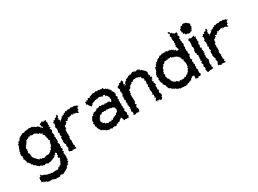

<svg xmlns="http://www.w3.org/2000/svg" viewBox="-40 -1366 3074 2290"><g transform="rotate(-30 1497.0 -220.5)"><path d="M121 -240C121 -250 126 -250 130 -250C117 -264 130 -251 117 -256C131 -262 120 -274 133 -274C125 -276 125 -280 124 -283C118 -276 125 -290 125 -298C123 -286 134 -291 122 -292C125 -295 127 -312 132 -310C140 -320 143 -319 135 -328C138 -317 148 -323 135 -327C154 -327 157 -334 146 -335C161 -343 161 -352 157 -337C160 -347 166 -356 161 -350C155 -353 174 -367 172 -363C161 -363 183 -360 168 -377C186 -377 188 -366 181 -365C176 -375 188 -368 188 -384C192 -390 190 -382 193 -381C212 -390 214 -377 200 -386C204 -383 215 -395 222 -400C225 -393 232 -400 236 -387C227 -393 239 -398 238 -393C231 -402 242 -404 244 -401C259 -404 246 -393 264 -393C266 -404 276 -388 273 -390C273 -390 287 -405 281 -390C282 -404 290 -397 285 -391C290 -402 292 -396 309 -391C301 -390 301 -381 303 -391C318 -388 319 -389 326 -377C333 -385 325 -380 332 -372C337 -370 333 -387 332 -374C334 -365 343 -367 350 -372C361 -378 349 -358 356 -361C367 -367 356 -369 364 -353C361 -356 372 -349 377 -355C373 -352 381 -350 382 -354C385 -336 386 -350 375 -344C378 -342 381 -330 377 -332C387 -332 393 -315 398 -312C388 -324 388 -311 390 -319C401 -315 393 -300 393 -300C401 -291 409 -288 408 -294C402 -293 405 -287 397 -279C404 -277 410 -267 411 -274C403 -270 401 -271 410 -253C406 -260 415 -251 402 -250C402 -253 400 -253 404 -246C415 -244 409 -238 417 -238C416 -219 413 -218 410 -225C410 -217 410 -210 401 -203C415 -204 413 -212 394 -196C397 -204 409 -197 402 -192C408 -193 406 -195 391 -173C395 -182 405 -178 392 -166C392 -166 390 -168 380 -157C389 -170 385 -164 380 -161C379 -151 378 -155 386 -153C370 -141 384 -132 368 -148C377 -128 376 -142 374 -132C357 -120 354 -133 353 -133C357 -122 357 -114 355 -115C353 -116 349 -109 336 -111C338 -107 341 -119 335 -103C334 -106 325 -96 316 -96C315 -110 311 -99 307 -91C314 -105 304 -90 300 -96C308 -103 296 -99 287 -97C285 -82 279 -87 289 -96C287 -97 283 -91 267 -95C264 -88 259 -96 260 -83C251 -81 246 -91 246 -82C241 -98 243 -97 228 -96C238 -96 231 -96 220 -88C229 -91 211 -103 208 -102C211 -105 198 -88 212 -108C194 -107 203 -93 192 -99C187 -107 186 -115 183 -107C182 -102 184 -114 178 -115C175 -118 166 -123 170 -112C176 -131 166 -124 154 -132C161 -125 161 -137 163 -137C163 -140 159 -143 154 -134C151 -137 152 -147 152 -147C141 -150 134 -166 141 -156C131 -164 143 -160 133 -166C133 -166 138 -180 128 -174C133 -181 138 -191 130 -195C124 -198 134 -194 122 -201H133C129 -219 121 -214 130 -212C124 -230 114 -219 119 -236C123 -235 127 -235 111 -235ZM415 -63 407 -44C408 -38 409 -33 410 -28L399 -22V-4L413 1C418 7 405 9 417 26C399 16 405 30 400 36C402 38 406 39 401 36C398 32 408 51 396 48C402 46 410 44 391 52C400 63 393 60 405 55C396 57 385 69 387 61C388 73 391 82 380 76C389 69 380 77 381 74C378 82 381 94 362 80C364 97 361 87 373 89C365 88 355 99 365 90C351 98 354 103 342 94C341 97 333 100 344 108C336 100 330 113 322 118C314 114 317 120 318 110C310 115 300 119 301 111C297 107 292 114 297 122C296 104 279 115 276 114C281 107 278 108 271 118C267 108 255 106 263 121C262 124 250 108 247 120C246 111 247 105 246 116C245 116 229 105 227 104C229 110 232 103 223 119C211 111 213 109 214 105C217 106 203 100 199 113C203 113 204 102 186 103C186 103 188 111 177 107C179 106 185 109 184 101C181 106 162 91 164 102C172 91 154 85 158 89C161 87 149 88 142 87C146 82 136 79 132 83C125 85 126 84 122 70C115 82 119 71 117 61L110 70L100 72L106 86L87 88L84 103L79 119L86 125L82 140L76 152C89 141 93 147 85 154C99 147 100 159 109 151C108 164 100 158 102 172C105 160 122 166 120 158C120 172 121 170 138 166C126 173 147 167 140 173C136 185 155 182 153 175C149 171 153 183 159 185C160 181 169 183 165 192C179 179 179 180 183 187C176 191 188 182 188 194C188 185 188 199 189 184C196 189 212 183 215 184C212 188 209 185 209 185C216 191 230 192 233 195C220 194 236 200 241 186C234 198 234 199 244 198C251 190 240 199 254 206C257 190 260 188 257 204C266 188 265 199 274 198C284 205 283 189 279 201C290 200 293 195 288 203C306 195 296 204 307 202C313 197 308 191 317 191C320 188 326 188 330 183C343 200 335 196 352 182C357 187 348 179 347 194C355 195 369 185 372 186C373 191 376 178 370 184C389 182 390 169 390 170C389 175 391 183 391 170C419 178 407 164 407 164C401 171 414 155 416 162C426 151 421 164 414 157C417 164 424 161 433 143C422 144 428 145 432 146C444 140 432 137 439 129C447 129 458 126 443 121C449 133 448 121 464 126C465 120 451 118 464 115C454 115 464 118 459 118C465 98 478 101 475 94C471 103 472 97 484 101C470 91 487 78 486 88C475 82 475 71 474 69C492 79 482 67 490 58C486 70 491 51 481 50C482 45 481 49 483 54C491 42 493 38 482 50C492 29 497 40 485 29C499 27 491 15 492 25C482 25 491 9 489 7L488 -1L485 -2L483 -14L485 -30L498 -39L483 -50L487 -57L499 -67L498 -72L485 -96L500 -99L488 -111L489 -113L500 -138L497 -130L488 -157L483 -169L498 -177C495 -181 492 -186 489 -190L498 -196L487 -212L494 -221L485 -229L500 -230L483 -244L492 -251L495 -269L487 -289L497 -294L483 -299L495 -316L499 -328V-331C494 -339 489 -348 484 -356L501 -363L498 -378L485 -373L486 -385L501 -393L492 -406L497 -430L498 -432L497 -434L487 -458L497 -469L491 -472L473 -467L471 -477L462 -463L449 -473L445 -480L429 -468L417 -467L415 -462L405 -458L412 -442L414 -425L422 -419L419 -402C415 -403 400 -419 417 -422C410 -426 410 -418 394 -412C393 -413 406 -430 397 -423C399 -431 399 -423 395 -435C386 -431 383 -440 379 -444C378 -441 384 -439 379 -454C367 -437 373 -451 374 -451C364 -450 351 -457 350 -451C354 -448 359 -449 338 -467C338 -467 348 -457 329 -471C336 -457 328 -463 327 -464C334 -469 327 -462 322 -480C321 -465 312 -479 313 -481C298 -483 295 -471 290 -486C295 -484 289 -475 297 -483C281 -477 284 -475 283 -487C280 -476 275 -490 263 -486C269 -480 261 -482 257 -477C247 -482 250 -482 242 -482C232 -474 226 -479 229 -478C218 -472 222 -487 212 -480C209 -471 218 -477 214 -474C207 -472 203 -476 201 -468C190 -470 191 -469 179 -470C184 -476 172 -475 182 -475C179 -468 180 -473 160 -467C165 -471 163 -456 153 -458C147 -451 157 -462 157 -457C139 -458 151 -459 143 -451C140 -447 128 -456 124 -445C121 -451 119 -441 129 -444C130 -430 111 -443 119 -443C115 -433 109 -438 119 -431C102 -431 96 -428 109 -430C110 -428 108 -412 92 -408C94 -405 82 -419 92 -416C81 -402 77 -397 82 -402H75C82 -387 75 -383 63 -379C70 -380 65 -375 62 -384C59 -380 63 -366 63 -362C68 -365 62 -371 65 -359C67 -351 47 -354 54 -355C54 -338 54 -351 55 -337C41 -336 52 -332 57 -338C48 -337 49 -325 47 -326C41 -320 39 -323 49 -316C50 -314 38 -303 30 -308C43 -306 31 -288 42 -299C32 -295 43 -284 34 -279C38 -278 36 -285 26 -278C39 -272 36 -263 27 -259C28 -264 28 -267 26 -263C36 -248 27 -258 25 -242L33 -245C37 -240 30 -237 40 -231C25 -239 42 -230 41 -227C32 -210 35 -217 39 -206C35 -198 34 -200 29 -198C28 -201 33 -183 37 -191C42 -174 43 -183 38 -176C53 -181 50 -176 39 -175C53 -172 42 -151 57 -154C44 -154 43 -146 48 -147C50 -152 53 -140 51 -141C49 -130 67 -128 63 -135C69 -132 57 -111 76 -123C70 -120 77 -117 80 -105C68 -99 74 -96 80 -109C79 -107 86 -91 80 -92C94 -90 96 -95 97 -79C103 -85 101 -87 101 -69C107 -80 99 -73 109 -73C103 -62 103 -61 114 -66C108 -70 118 -59 127 -62C121 -60 130 -49 130 -56C124 -51 129 -50 139 -42C141 -44 143 -36 149 -34C152 -48 157 -34 153 -39C152 -30 151 -28 169 -24C161 -35 170 -22 174 -35C173 -27 177 -16 188 -26C190 -17 184 -29 180 -27C186 -18 192 -8 201 -18C204 -19 193 -7 202 -22C202 -6 211 -13 224 -8C224 -8 218 -6 221 -14C227 -17 229 -7 228 -19C228 -18 233 -11 243 -17C243 -12 259 -16 247 -11C259 -7 265 -13 259 -5C279 -2 280 -7 274 -15C281 -14 282 -3 283 -9C291 -14 301 -3 306 -14C295 -18 310 -20 306 -13C310 -7 312 -19 316 -16C322 -29 334 -21 322 -19C331 -18 347 -35 332 -18C348 -38 338 -37 348 -25C356 -40 353 -31 355 -27C358 -41 373 -35 371 -49C363 -48 373 -47 370 -53C380 -45 382 -57 382 -57C380 -63 391 -59 397 -50C385 -67 388 -72 390 -70C400 -77 407 -73 408 -81C396 -83 404 -81 403 -70C406 -66 408 -63 415 -63Z M904 -425C905 -436 901 -426 899 -429C899 -429 900 -437 898 -441C888 -436 879 -432 881 -445C878 -446 871 -441 865 -440C874 -434 864 -443 863 -451C855 -445 865 -434 861 -445C859 -444 848 -448 852 -444C841 -439 830 -446 845 -441C825 -455 820 -456 824 -451C819 -441 816 -448 802 -441C798 -446 806 -440 798 -444C781 -443 782 -453 778 -439C784 -448 776 -437 777 -445C768 -442 765 -439 753 -433C760 -450 759 -441 758 -443C741 -446 737 -432 737 -432C735 -426 738 -430 719 -429C722 -423 716 -435 728 -431C710 -424 722 -417 709 -415C698 -427 696 -414 711 -426C700 -411 688 -408 701 -408C691 -418 683 -414 691 -399C681 -414 672 -412 675 -406C667 -402 681 -404 679 -399C669 -395 674 -391 660 -384C657 -394 654 -382 656 -376C653 -372 646 -383 656 -376C647 -378 638 -370 646 -367C639 -375 644 -366 628 -363L643 -378L636 -389L639 -391L628 -397L637 -412L632 -432L642 -425L645 -437L640 -459L621 -447L628 -446L612 -428L613 -438L592 -427L593 -412L571 -420L572 -412L567 -401L551 -396L550 -395L564 -381L560 -356V-352L553 -345H546L556 -321L559 -311L558 -303L551 -289L563 -292L547 -267L561 -254L559 -253L556 -238L552 -232L553 -224L559 -211L563 -204L549 -197V-187L547 -178L549 -157L555 -153L545 -149L547 -129L552 -114L549 -115L561 -96L563 -95L558 -88L552 -76L559 -69L558 -60L564 -46L553 -31L549 -13L551 -2L549 0L561 -3L578 6L595 8L588 -5L600 2H617L634 5L647 3L643 -13L630 -14L647 -32L640 -41L633 -56L635 -55L638 -72L634 -88L643 -97L639 -102L638 -113L629 -129L643 -138L633 -140L634 -146L645 -159L640 -167L641 -180L646 -193C647 -190 635 -198 638 -202C643 -214 641 -218 636 -206C643 -212 643 -221 643 -222C638 -226 641 -228 641 -228C637 -234 647 -244 641 -254C656 -252 649 -259 658 -250C648 -257 661 -256 655 -262C645 -262 662 -265 655 -271C658 -289 652 -288 654 -281C660 -287 656 -286 660 -301C671 -296 675 -296 669 -302C683 -300 679 -303 679 -310C675 -312 684 -311 690 -314C696 -308 693 -326 694 -316C693 -316 693 -323 691 -337C695 -338 703 -334 714 -328C712 -338 718 -333 719 -333C725 -349 725 -348 718 -340C719 -346 732 -342 741 -358C734 -343 737 -362 733 -364C744 -364 748 -359 751 -354C754 -357 753 -357 771 -368C761 -357 771 -370 782 -358C770 -369 782 -362 776 -357C781 -375 794 -372 807 -373C795 -372 808 -364 810 -356C811 -373 822 -371 822 -371C824 -353 835 -359 835 -368C849 -355 851 -367 845 -359C852 -367 852 -357 856 -360C865 -349 853 -360 869 -350C866 -342 869 -353 859 -346L867 -349L885 -350L887 -355L877 -365L883 -376L899 -385L891 -393L901 -415L918 -416L913 -428Z M1360 -229 1376 -249 1360 -256 1379 -275 1365 -269 1377 -281 1364 -300C1364 -300 1366 -313 1360 -303C1373 -317 1374 -322 1374 -311C1374 -332 1376 -337 1362 -325C1372 -328 1363 -343 1373 -345C1362 -352 1372 -346 1364 -353C1370 -361 1357 -362 1362 -354C1357 -356 1357 -370 1362 -365C1354 -369 1348 -368 1344 -378C1362 -385 1361 -376 1355 -383C1351 -388 1355 -393 1339 -390C1348 -406 1342 -405 1332 -394C1336 -406 1336 -409 1344 -409C1324 -402 1340 -406 1325 -411C1326 -413 1327 -416 1326 -429C1320 -422 1319 -417 1316 -417C1317 -426 1305 -424 1308 -430C1299 -428 1312 -438 1304 -441C1307 -433 1306 -441 1291 -432C1295 -446 1284 -443 1293 -436C1272 -443 1270 -456 1277 -440C1279 -457 1276 -460 1275 -461C1265 -459 1251 -457 1253 -450C1258 -449 1251 -462 1250 -455C1249 -467 1231 -457 1232 -451C1233 -468 1221 -466 1222 -461C1214 -470 1212 -451 1207 -470C1206 -471 1204 -458 1201 -459C1201 -457 1199 -469 1189 -460C1192 -469 1174 -468 1173 -468C1175 -466 1156 -464 1158 -457C1162 -452 1151 -462 1143 -466C1143 -466 1133 -465 1129 -455C1138 -460 1128 -465 1120 -453C1117 -455 1117 -453 1122 -462C1121 -457 1105 -458 1105 -447C1107 -452 1097 -442 1097 -456C1092 -459 1100 -458 1095 -454C1090 -445 1086 -436 1077 -438C1071 -435 1066 -438 1067 -449C1067 -433 1056 -446 1055 -442C1064 -427 1056 -439 1046 -443C1057 -434 1056 -433 1048 -421C1035 -426 1046 -421 1038 -432C1031 -428 1026 -426 1037 -422C1022 -424 1029 -414 1030 -411C1017 -416 1025 -420 1008 -418C1005 -403 1017 -403 1004 -402L1014 -406L1007 -401L1006 -384L1022 -380L1020 -376L1023 -370L1032 -355L1045 -340L1054 -333L1059 -340C1056 -342 1056 -342 1056 -338C1058 -343 1073 -345 1078 -361C1070 -361 1079 -364 1071 -354C1079 -367 1086 -370 1089 -361C1082 -359 1090 -373 1086 -358C1099 -372 1091 -377 1108 -364C1104 -377 1106 -379 1117 -370C1121 -375 1113 -384 1122 -377C1119 -381 1125 -381 1125 -381C1141 -377 1140 -370 1141 -388C1143 -383 1147 -383 1161 -381C1146 -371 1152 -382 1154 -383C1163 -384 1171 -372 1166 -386C1174 -387 1176 -382 1187 -389C1192 -380 1205 -382 1198 -381C1197 -385 1217 -374 1218 -378C1227 -380 1218 -381 1219 -373C1237 -369 1237 -367 1228 -383C1244 -381 1234 -381 1249 -380C1257 -379 1254 -364 1263 -360C1247 -377 1250 -368 1254 -356C1267 -363 1258 -368 1261 -364C1263 -365 1275 -351 1274 -351C1271 -349 1266 -346 1277 -351C1274 -346 1280 -343 1288 -334C1280 -344 1275 -339 1293 -323C1275 -320 1292 -317 1295 -318C1276 -315 1292 -305 1284 -302C1290 -305 1284 -299 1287 -308L1296 -296L1286 -280L1290 -270C1276 -268 1286 -272 1272 -263C1285 -262 1286 -274 1279 -269C1266 -263 1269 -278 1260 -280C1268 -264 1257 -284 1270 -277C1257 -279 1262 -283 1242 -286C1245 -287 1248 -274 1247 -289C1236 -281 1242 -283 1219 -282C1227 -290 1223 -289 1222 -280C1208 -289 1207 -279 1206 -289C1200 -279 1189 -291 1200 -282C1181 -278 1178 -282 1177 -294C1177 -285 1173 -289 1170 -285C1159 -287 1153 -289 1158 -296C1157 -283 1137 -283 1146 -281C1140 -293 1140 -295 1128 -294C1129 -290 1119 -287 1117 -285C1114 -282 1109 -285 1116 -282C1105 -289 1106 -275 1091 -283C1102 -275 1102 -278 1080 -286C1081 -281 1092 -267 1089 -276C1079 -275 1067 -275 1076 -266C1060 -264 1063 -268 1055 -259C1058 -258 1052 -263 1053 -266C1054 -263 1052 -256 1034 -262C1043 -253 1031 -261 1029 -259C1025 -250 1032 -246 1031 -255C1034 -244 1032 -247 1021 -248C1008 -243 1021 -234 1005 -238C1008 -245 1015 -233 1014 -226C1003 -234 993 -221 999 -236C1004 -230 1000 -228 995 -225C993 -218 1001 -207 989 -221C982 -205 982 -208 991 -200C991 -206 978 -204 972 -189C977 -190 972 -193 971 -180C970 -191 976 -184 976 -185C970 -180 972 -168 968 -177C977 -161 976 -152 969 -158C961 -150 967 -144 963 -147C961 -141 977 -130 973 -126C976 -124 966 -128 971 -121C964 -119 977 -128 964 -105C976 -121 975 -107 968 -95C964 -96 967 -99 981 -99C979 -91 978 -84 977 -83C988 -74 979 -76 972 -79C978 -78 986 -69 989 -71C984 -75 987 -58 988 -55C997 -58 1000 -49 991 -51C989 -51 996 -51 998 -46C999 -38 1007 -38 1005 -34C1009 -36 1008 -36 1013 -26C1011 -27 1026 -25 1025 -29C1031 -32 1033 -21 1027 -24C1037 -14 1032 -24 1036 -12C1034 -18 1051 -14 1048 -13C1053 -2 1058 -1 1060 -14C1061 1 1062 3 1063 6C1063 6 1066 -4 1084 9C1077 2 1087 8 1087 8C1097 8 1099 16 1105 10C1100 1 1116 9 1120 10C1113 15 1121 1 1120 9C1128 9 1133 11 1129 17C1132 18 1140 17 1153 6C1156 13 1153 6 1168 17C1162 18 1164 2 1166 0C1176 7 1175 16 1192 16C1193 10 1196 -4 1198 8C1201 -5 1211 -1 1204 -9C1215 -1 1210 -12 1225 4C1226 -9 1216 -9 1218 -1C1236 -20 1236 -13 1247 -6C1251 -15 1236 -22 1245 -10C1249 -15 1245 -25 1259 -15C1249 -27 1270 -28 1262 -39C1267 -30 1259 -36 1266 -30C1276 -42 1279 -33 1277 -32C1281 -43 1273 -37 1286 -44C1286 -44 1296 -53 1284 -46C1285 -47 1285 -53 1288 -57L1285 -41L1295 -42L1297 -27L1302 -13V2L1296 -3L1314 2L1325 -5L1344 4L1345 0L1356 -2L1361 7L1378 -20L1376 -22L1370 -39L1371 -44L1375 -52L1378 -64L1373 -73L1365 -91L1362 -96L1373 -112L1378 -114L1364 -132L1373 -130L1363 -142L1372 -145L1364 -173L1374 -184V-189L1362 -197L1364 -199L1370 -223C1366 -225 1363 -227 1360 -229ZM1057 -136C1048 -147 1057 -150 1059 -149C1049 -159 1064 -152 1068 -152C1063 -166 1055 -171 1055 -169C1071 -163 1074 -163 1069 -178C1063 -170 1066 -174 1072 -173C1074 -174 1075 -179 1071 -177C1079 -181 1076 -194 1089 -194C1095 -187 1091 -187 1093 -202C1094 -200 1106 -187 1106 -197C1106 -203 1107 -195 1106 -197C1107 -202 1112 -197 1120 -212C1121 -203 1123 -196 1121 -214C1138 -209 1140 -210 1144 -207C1153 -214 1147 -214 1159 -217C1150 -213 1159 -210 1167 -204C1176 -213 1184 -218 1186 -205C1179 -210 1182 -200 1184 -216C1204 -210 1201 -203 1204 -213C1216 -210 1210 -199 1225 -205C1217 -207 1215 -205 1223 -213C1234 -202 1236 -202 1243 -208C1236 -204 1248 -194 1250 -200C1258 -204 1254 -201 1264 -198C1262 -205 1266 -187 1268 -198C1265 -204 1264 -192 1267 -196C1282 -184 1288 -193 1284 -194C1288 -193 1292 -181 1277 -191L1284 -177L1287 -163L1290 -162L1289 -143C1277 -149 1284 -141 1283 -135C1290 -142 1286 -135 1286 -135C1275 -126 1275 -137 1284 -130C1273 -129 1281 -139 1280 -127C1274 -130 1278 -126 1265 -119C1258 -126 1257 -110 1255 -109C1255 -109 1254 -112 1253 -102C1243 -105 1242 -100 1248 -100C1242 -109 1241 -100 1224 -97C1231 -92 1229 -88 1217 -98C1214 -80 1216 -82 1216 -90C1209 -86 1205 -90 1197 -86C1207 -68 1193 -83 1189 -67C1185 -72 1182 -81 1177 -80C1169 -71 1173 -59 1154 -68C1149 -59 1152 -73 1159 -69C1141 -77 1136 -61 1135 -74C1134 -68 1133 -62 1123 -63C1117 -70 1108 -69 1107 -80C1109 -77 1110 -71 1103 -76C1096 -71 1089 -70 1097 -75C1086 -70 1094 -83 1087 -89C1089 -87 1090 -81 1087 -94C1077 -84 1071 -98 1067 -98C1065 -98 1074 -98 1056 -94C1074 -103 1059 -103 1072 -117C1063 -119 1057 -108 1054 -113C1053 -123 1053 -123 1054 -118C1052 -132 1050 -131 1053 -134Z M1516 -436 1499 -418 1500 -421 1492 -411 1469 -412 1471 -403 1463 -395 1461 -394 1439 -385 1431 -370 1433 -365 1438 -356 1444 -341 1443 -339 1435 -319 1443 -309 1440 -297 1435 -292 1445 -287 1441 -273 1428 -256 1434 -245 1443 -248 1429 -236 1433 -227 1431 -216 1427 -202 1443 -200 1433 -188 1434 -170 1429 -154 1442 -162 1434 -147 1431 -134 1440 -115H1433L1444 -95L1431 -89L1445 -72L1441 -75L1435 -67L1430 -45L1440 -38V-28L1443 -18L1437 -6L1429 -1L1455 10V5L1459 6L1485 -3V-4L1493 7L1506 -1L1512 4L1520 -18L1523 -12L1519 -40L1528 -39L1511 -51V-73L1525 -84L1526 -94L1515 -98L1516 -120L1525 -116L1530 -142L1523 -139L1528 -165L1525 -168L1524 -184L1529 -187C1520 -201 1523 -191 1524 -195C1522 -193 1527 -209 1525 -212C1524 -214 1521 -211 1524 -216C1517 -235 1522 -222 1532 -235C1528 -228 1537 -246 1529 -253C1526 -243 1541 -260 1530 -250C1541 -265 1543 -260 1545 -258C1530 -270 1534 -274 1537 -278C1542 -278 1538 -274 1537 -280C1540 -286 1557 -295 1561 -283C1554 -291 1555 -297 1563 -301C1569 -296 1563 -296 1563 -296C1567 -306 1570 -308 1564 -318C1564 -318 1564 -317 1572 -322C1576 -319 1589 -323 1585 -324C1588 -327 1581 -322 1583 -331C1598 -326 1597 -336 1599 -330C1602 -329 1597 -339 1599 -350C1614 -335 1603 -348 1610 -349C1619 -343 1621 -349 1626 -353C1635 -347 1623 -348 1634 -363C1629 -352 1635 -362 1654 -367C1638 -361 1651 -366 1651 -366C1652 -365 1666 -364 1661 -356C1667 -370 1669 -363 1685 -368C1678 -357 1691 -370 1699 -354C1685 -356 1701 -354 1696 -355C1696 -367 1698 -359 1708 -359C1716 -355 1712 -345 1718 -352C1724 -349 1728 -354 1719 -354C1735 -344 1742 -351 1732 -342C1729 -344 1734 -336 1738 -333C1740 -332 1742 -326 1736 -332C1739 -314 1757 -321 1755 -320C1745 -310 1761 -317 1757 -311C1749 -309 1747 -294 1760 -305C1752 -290 1746 -280 1748 -289C1758 -280 1751 -284 1763 -280L1756 -255L1763 -253L1753 -243L1751 -237L1764 -224L1751 -210V-205C1754 -198 1757 -190 1760 -183C1757 -179 1753 -175 1750 -171L1755 -150L1749 -147L1758 -130L1757 -123L1758 -105L1749 -107L1751 -88L1765 -89L1759 -78L1763 -61L1749 -57L1766 -43L1755 -22L1759 -27L1747 -19L1758 8L1769 -9L1782 4L1785 -6L1791 -2L1805 10L1822 8V7L1830 -5L1836 -10C1833 -13 1832 -17 1831 -22L1848 -33L1842 -50L1845 -53L1828 -80L1839 -89L1830 -83L1845 -105L1833 -119V-130L1834 -129L1836 -133L1835 -150L1834 -158V-170L1846 -180V-184L1835 -209L1829 -214L1846 -220L1830 -229L1829 -250L1847 -244L1828 -259L1847 -267V-292L1838 -283C1847 -281 1828 -295 1836 -300C1833 -305 1832 -293 1838 -307C1844 -312 1839 -315 1829 -316C1830 -317 1827 -309 1828 -325C1835 -330 1832 -336 1825 -331C1836 -340 1821 -341 1822 -336C1836 -350 1831 -360 1833 -356C1830 -364 1828 -357 1827 -372C1817 -366 1828 -361 1822 -377C1818 -376 1813 -385 1819 -385C1804 -384 1815 -382 1818 -383C1809 -394 1801 -385 1802 -402C1800 -388 1805 -393 1793 -410C1799 -410 1801 -403 1788 -403C1792 -404 1788 -422 1782 -411C1776 -413 1787 -427 1775 -417C1771 -423 1767 -415 1760 -419C1762 -426 1771 -423 1763 -438C1757 -436 1758 -436 1752 -423C1756 -431 1753 -436 1750 -444C1728 -432 1744 -439 1727 -440C1724 -448 1728 -436 1713 -433C1711 -441 1721 -440 1703 -435C1705 -434 1707 -433 1697 -450C1701 -443 1684 -442 1685 -446C1690 -441 1678 -452 1666 -448C1666 -436 1666 -433 1660 -441C1652 -447 1663 -448 1645 -431C1655 -438 1642 -438 1646 -429C1635 -430 1643 -440 1635 -439C1631 -437 1623 -426 1611 -437C1625 -432 1611 -420 1614 -430C1611 -436 1607 -424 1609 -431C1590 -422 1600 -412 1601 -417C1595 -425 1589 -411 1578 -417C1580 -414 1580 -407 1570 -412C1578 -399 1578 -413 1565 -412C1561 -393 1569 -405 1569 -400C1552 -395 1564 -396 1548 -398C1551 -386 1544 -378 1552 -388C1548 -379 1536 -385 1539 -387C1536 -371 1538 -368 1538 -379C1532 -361 1527 -375 1535 -354C1528 -356 1522 -355 1510 -350L1530 -370L1511 -371L1520 -401L1523 -413L1515 -414L1511 -426C1512 -430 1514 -433 1516 -436Z M2294 -39 2292 -22 2291 -8 2290 9 2305 -6 2308 1 2325 8 2329 -7 2349 -5 2356 -9 2375 6 2356 -6 2369 -14 2373 -29 2364 -37V-47L2365 -59L2360 -68L2370 -73L2369 -82L2358 -109L2361 -117H2370L2360 -135L2361 -137L2368 -152L2364 -166L2357 -163L2365 -182C2362 -190 2359 -197 2356 -204L2371 -221L2365 -226L2359 -235L2356 -249L2362 -260L2357 -280L2370 -276L2374 -297L2365 -301L2367 -319L2359 -328L2373 -333L2363 -345L2360 -351L2367 -373L2361 -369L2362 -384L2370 -389L2363 -409L2367 -422L2368 -424L2374 -430L2369 -444L2364 -463V-468H2371L2359 -490L2369 -503L2365 -499L2359 -517L2367 -519L2375 -539L2364 -554L2358 -564L2372 -565L2370 -575L2373 -584L2365 -598L2354 -593L2331 -596L2336 -604L2322 -606L2316 -620L2298 -621V-643L2297 -637L2284 -647L2274 -643V-631L2291 -619L2279 -600L2276 -589L2291 -568L2281 -570V-551L2283 -534V-528L2290 -517L2284 -513L2282 -498L2291 -490L2274 -473L2290 -470L2273 -457L2285 -434L2277 -436L2289 -416L2292 -405L2274 -403L2291 -387C2290 -399 2271 -395 2278 -406C2278 -398 2279 -401 2271 -398C2264 -404 2272 -404 2254 -401C2262 -416 2265 -415 2253 -412C2253 -415 2259 -423 2249 -426C2256 -420 2245 -422 2234 -420C2235 -434 2228 -440 2241 -430C2226 -426 2225 -441 2227 -431C2223 -441 2212 -451 2225 -437C2215 -448 2218 -446 2200 -445C2200 -445 2201 -440 2198 -454C2189 -459 2189 -457 2186 -447C2173 -447 2186 -458 2168 -456C2164 -458 2178 -463 2169 -449C2161 -451 2155 -452 2151 -470C2152 -457 2154 -455 2133 -467C2146 -453 2130 -457 2137 -455C2122 -465 2116 -458 2115 -458C2118 -468 2111 -461 2111 -461C2114 -458 2110 -459 2101 -458C2100 -458 2099 -456 2083 -464C2085 -456 2078 -454 2090 -464C2083 -455 2079 -456 2063 -446C2070 -454 2056 -443 2070 -456C2054 -455 2056 -453 2056 -453C2045 -455 2039 -446 2052 -442C2037 -449 2040 -436 2037 -436C2035 -436 2023 -432 2018 -433C2030 -435 2023 -439 2023 -437C2017 -425 2013 -436 2005 -423C2011 -432 2008 -423 2008 -423C1997 -416 2004 -416 1989 -406C2001 -407 1994 -404 1987 -407C1976 -402 1979 -401 1971 -403C1972 -389 1978 -404 1974 -393C1965 -385 1976 -379 1957 -390C1964 -394 1961 -381 1959 -377C1956 -377 1962 -375 1955 -363C1947 -367 1942 -357 1943 -355C1950 -357 1940 -364 1932 -355C1936 -349 1939 -353 1935 -342C1940 -337 1937 -337 1928 -337C1939 -331 1931 -327 1928 -319C1928 -327 1920 -321 1930 -323C1930 -306 1915 -314 1926 -311C1921 -296 1913 -304 1914 -301C1915 -296 1922 -294 1912 -290C1903 -287 1904 -280 1911 -268C1916 -277 1915 -271 1905 -269C1903 -255 1900 -257 1898 -246C1911 -248 1898 -250 1910 -232C1914 -224 1908 -221 1912 -222C1903 -224 1905 -215 1900 -215C1905 -203 1900 -206 1902 -216C1902 -197 1911 -206 1904 -195C1908 -196 1901 -185 1904 -188C1905 -177 1920 -172 1904 -177C1902 -168 1919 -180 1912 -158C1908 -164 1922 -156 1921 -164C1924 -147 1914 -142 1911 -141C1925 -140 1929 -140 1919 -130C1921 -133 1924 -141 1926 -137C1917 -128 1931 -126 1938 -114C1938 -114 1936 -119 1942 -103C1933 -109 1938 -115 1945 -113C1945 -101 1938 -96 1944 -89C1953 -95 1944 -84 1950 -86C1950 -77 1942 -73 1947 -71C1952 -85 1952 -70 1953 -68C1953 -59 1966 -62 1958 -59C1963 -51 1967 -66 1974 -53C1976 -60 1975 -59 1976 -49C1979 -50 1985 -49 1980 -34C1989 -48 1989 -47 1990 -31C1994 -42 1991 -27 2002 -39C1999 -18 2002 -22 2017 -27C2016 -13 2005 -11 2022 -28C2027 -9 2020 -7 2023 -14C2036 -22 2040 -13 2028 -12C2038 -4 2035 -2 2043 -5C2056 -13 2051 7 2055 1C2046 -5 2059 6 2069 1C2071 7 2076 5 2074 12C2075 7 2076 9 2074 10C2082 14 2086 1 2096 11C2100 2 2097 10 2104 15C2102 1 2111 10 2114 10C2125 18 2124 10 2129 12C2136 3 2130 14 2149 18C2154 2 2156 9 2157 16C2160 5 2161 17 2165 4C2163 6 2180 14 2172 14C2177 9 2182 1 2180 -1C2196 0 2187 4 2204 4C2198 0 2195 -2 2197 -3C2202 -7 2219 -12 2223 -6C2223 -6 2220 -1 2221 -6C2231 -21 2231 -20 2239 -7C2233 -11 2246 -10 2237 -18C2234 -18 2251 -32 2250 -36C2251 -30 2259 -32 2259 -36C2260 -39 2268 -28 2258 -42C2271 -47 2268 -32 2266 -50C2270 -38 2275 -46 2275 -46C2283 -47 2283 -50 2289 -50C2287 -61 2286 -55 2289 -63L2282 -52C2284 -46 2288 -42 2294 -39ZM2283 -226C2286 -223 2288 -216 2280 -213C2285 -212 2286 -198 2278 -196C2283 -195 2281 -206 2282 -192C2273 -188 2283 -185 2283 -182C2282 -178 2283 -172 2281 -172C2271 -177 2277 -174 2267 -156C2279 -158 2274 -161 2276 -161C2277 -144 2262 -146 2267 -143C2255 -137 2266 -150 2259 -144C2257 -139 2263 -138 2253 -126C2245 -138 2261 -134 2253 -118C2256 -115 2249 -126 2240 -108C2233 -115 2244 -117 2242 -110C2243 -102 2227 -116 2234 -97C2228 -98 2224 -95 2221 -105C2226 -97 2221 -99 2208 -90C2215 -99 2209 -96 2213 -93C2201 -78 2199 -79 2197 -78C2186 -90 2194 -87 2181 -86C2184 -83 2180 -81 2181 -75C2170 -80 2163 -77 2166 -67C2168 -79 2152 -67 2163 -69C2146 -74 2152 -77 2139 -76C2138 -66 2129 -66 2124 -82C2126 -69 2128 -77 2116 -84C2125 -84 2107 -70 2112 -69C2112 -69 2095 -75 2096 -77C2091 -77 2102 -77 2096 -73C2088 -75 2090 -90 2073 -93C2086 -92 2067 -94 2064 -97C2066 -96 2065 -92 2069 -86C2068 -86 2054 -88 2057 -94C2058 -109 2047 -94 2039 -105C2039 -112 2033 -110 2045 -104C2029 -121 2029 -119 2028 -112C2029 -127 2026 -134 2018 -121C2024 -121 2019 -126 2022 -136C2025 -143 2016 -143 2015 -154C2012 -153 2014 -155 2009 -153C2014 -149 2016 -166 2012 -161C2006 -172 2002 -178 1998 -167C1995 -171 1998 -174 1998 -174C1993 -181 2006 -191 1989 -203C1988 -205 1989 -201 1989 -201C1992 -200 1992 -217 2001 -224C1992 -216 2004 -231 1989 -232C1995 -220 2004 -242 2001 -230C1986 -245 1992 -242 1986 -244C2001 -254 2006 -260 1992 -266C1992 -269 2005 -272 2005 -266C2006 -279 2001 -277 2004 -266C2004 -273 2006 -288 2010 -290C2003 -284 2011 -283 2015 -291C2006 -307 2015 -309 2016 -303C2013 -307 2025 -318 2009 -316C2023 -306 2024 -315 2030 -324C2032 -325 2027 -326 2027 -330C2034 -339 2038 -325 2046 -325C2033 -344 2045 -331 2036 -349C2053 -334 2056 -346 2049 -351C2048 -346 2066 -341 2060 -355C2066 -357 2074 -361 2066 -365C2070 -357 2076 -371 2081 -369C2076 -361 2086 -367 2079 -367C2096 -360 2097 -360 2099 -372C2103 -371 2109 -363 2119 -365C2113 -372 2115 -376 2122 -373C2117 -372 2120 -377 2135 -368C2133 -378 2150 -367 2149 -365C2142 -363 2144 -372 2159 -379C2152 -370 2161 -380 2161 -371C2173 -361 2169 -360 2175 -363C2183 -366 2176 -362 2184 -353C2194 -356 2192 -358 2192 -358C2196 -361 2211 -357 2199 -349C2217 -348 2219 -346 2219 -350C2218 -349 2212 -353 2234 -335C2229 -348 2235 -339 2239 -331C2237 -336 2233 -331 2239 -330C2239 -323 2238 -322 2249 -331C2253 -324 2253 -317 2252 -310C2246 -317 2253 -306 2264 -316C2264 -310 2257 -305 2258 -299C2267 -305 2260 -280 2268 -288C2264 -288 2266 -277 2281 -269C2282 -264 2273 -277 2285 -274C2269 -258 2270 -256 2275 -248C2276 -259 2284 -241 2276 -238C2278 -244 2279 -234 2273 -235C2275 -239 2284 -234 2283 -232Z M2490 -512C2489 -507 2492 -515 2500 -507C2511 -510 2514 -510 2515 -517C2512 -518 2511 -521 2516 -520C2527 -512 2527 -517 2539 -521C2531 -528 2540 -520 2531 -539C2549 -529 2545 -536 2545 -539C2552 -549 2541 -546 2556 -554C2544 -541 2547 -545 2552 -557C2550 -560 2558 -563 2560 -562C2554 -568 2554 -577 2550 -584C2564 -582 2566 -591 2547 -598C2557 -585 2555 -594 2560 -606C2544 -611 2557 -606 2554 -600C2558 -614 2549 -610 2549 -617C2540 -619 2540 -619 2545 -623C2539 -619 2529 -630 2529 -632C2517 -627 2528 -634 2524 -644C2524 -634 2516 -641 2508 -638C2518 -636 2507 -641 2494 -647C2494 -647 2493 -641 2484 -643C2496 -648 2492 -642 2470 -645C2477 -644 2476 -637 2467 -632C2467 -634 2468 -629 2451 -632C2450 -634 2456 -625 2456 -635C2446 -638 2439 -623 2449 -622C2448 -631 2434 -625 2436 -608C2435 -610 2448 -602 2422 -609C2421 -602 2433 -600 2433 -600C2420 -605 2415 -588 2424 -582C2419 -576 2429 -585 2421 -579C2428 -579 2421 -566 2419 -559C2434 -571 2434 -550 2428 -557C2437 -561 2424 -541 2430 -538C2433 -541 2429 -549 2435 -532C2440 -542 2440 -534 2443 -538C2447 -530 2453 -532 2443 -517C2446 -527 2466 -519 2456 -511C2458 -514 2474 -516 2468 -522C2473 -523 2470 -505 2477 -518C2477 -518 2484 -507 2488 -507ZM2453 -399 2450 -387 2448 -370V-369L2443 -360L2453 -337L2452 -329L2449 -311L2444 -301L2454 -293L2441 -300L2442 -282L2441 -266C2446 -266 2448 -262 2451 -260L2445 -238L2458 -232V-221L2452 -211L2457 -207L2453 -183L2441 -187L2458 -177L2445 -164L2459 -150L2452 -137L2443 -134L2447 -120L2454 -107L2455 -101L2446 -86L2444 -80L2450 -72L2456 -58L2451 -42L2441 -38L2451 -31L2452 -29L2448 -16L2456 -5L2452 2L2467 4L2477 1L2497 -4L2507 3V2L2513 -8L2533 1L2528 -10L2537 -18L2527 -37L2526 -45L2541 -46L2526 -61V-72L2525 -76L2531 -91L2534 -108L2539 -112L2537 -119L2541 -123L2531 -141L2533 -145L2528 -151L2523 -169L2531 -175L2527 -194L2523 -195L2542 -220L2524 -214L2540 -237L2526 -244L2537 -248L2527 -269L2534 -272L2532 -278L2540 -286L2524 -292L2525 -320L2528 -318L2535 -324L2522 -346L2537 -353L2526 -367L2541 -361L2537 -382L2534 -384L2537 -406L2542 -403L2532 -411L2541 -441L2524 -442L2529 -459L2532 -451L2522 -461L2518 -454H2505L2482 -444L2489 -443L2463 -458L2456 -455L2443 -445V-440L2451 -424L2449 -414C2449 -408 2451 -403 2453 -399Z M2960 -425C2961 -436 2957 -426 2955 -429C2955 -429 2956 -437 2954 -441C2944 -436 2935 -432 2937 -445C2934 -446 2927 -441 2921 -440C2930 -434 2920 -443 2919 -451C2911 -445 2921 -434 2917 -445C2915 -444 2904 -448 2908 -444C2897 -439 2886 -446 2901 -441C2881 -455 2876 -456 2880 -451C2875 -441 2872 -448 2858 -441C2854 -446 2862 -440 2854 -444C2837 -443 2838 -453 2834 -439C2840 -448 2832 -437 2833 -445C2824 -442 2821 -439 2809 -433C2816 -450 2815 -441 2814 -443C2797 -446 2793 -432 2793 -432C2791 -426 2794 -430 2775 -429C2778 -423 2772 -435 2784 -431C2766 -424 2778 -417 2765 -415C2754 -427 2752 -414 2767 -426C2756 -411 2744 -408 2757 -408C2747 -418 2739 -414 2747 -399C2737 -414 2728 -412 2731 -406C2723 -402 2737 -404 2735 -399C2725 -395 2730 -391 2716 -384C2713 -394 2710 -382 2712 -376C2709 -372 2702 -383 2712 -376C2703 -378 2694 -370 2702 -367C2695 -375 2700 -366 2684 -363L2699 -378L2692 -389L2695 -391L2684 -397L2693 -412L2688 -432L2698 -425L2701 -437L2696 -459L2677 -447L2684 -446L2668 -428L2669 -438L2648 -427L2649 -412L2627 -420L2628 -412L2623 -401L2607 -396L2606 -395L2620 -381L2616 -356V-352L2609 -345H2602L2612 -321L2615 -311L2614 -303L2607 -289L2619 -292L2603 -267L2617 -254L2615 -253L2612 -238L2608 -232L2609 -224L2615 -211L2619 -204L2605 -197V-187L2603 -178L2605 -157L2611 -153L2601 -149L2603 -129L2608 -114L2605 -115L2617 -96L2619 -95L2614 -88L2608 -76L2615 -69L2614 -60L2620 -46L2609 -31L2605 -13L2607 -2L2605 0L2617 -3L2634 6L2651 8L2644 -5L2656 2H2673L2690 5L2703 3L2699 -13L2686 -14L2703 -32L2696 -41L2689 -56L2691 -55L2694 -72L2690 -88L2699 -97L2695 -102L2694 -113L2685 -129L2699 -138L2689 -140L2690 -146L2701 -159L2696 -167L2697 -180L2702 -193C2703 -190 2691 -198 2694 -202C2699 -214 2697 -218 2692 -206C2699 -212 2699 -221 2699 -222C2694 -226 2697 -228 2697 -228C2693 -234 2703 -244 2697 -254C2712 -252 2705 -259 2714 -250C2704 -257 2717 -256 2711 -262C2701 -262 2718 -265 2711 -271C2714 -289 2708 -288 2710 -281C2716 -287 2712 -286 2716 -301C2727 -296 2731 -296 2725 -302C2739 -300 2735 -303 2735 -310C2731 -312 2740 -311 2746 -314C2752 -308 2749 -326 2750 -316C2749 -316 2749 -323 2747 -337C2751 -338 2759 -334 2770 -328C2768 -338 2774 -333 2775 -333C2781 -349 2781 -348 2774 -340C2775 -346 2788 -342 2797 -358C2790 -343 2793 -362 2789 -364C2800 -364 2804 -359 2807 -354C2810 -357 2809 -357 2827 -368C2817 -357 2827 -370 2838 -358C2826 -369 2838 -362 2832 -357C2837 -375 2850 -372 2863 -373C2851 -372 2864 -364 2866 -356C2867 -373 2878 -371 2878 -371C2880 -353 2891 -359 2891 -368C2905 -355 2907 -367 2901 -359C2908 -367 2908 -357 2912 -360C2921 -349 2909 -360 2925 -350C2922 -342 2925 -353 2915 -346L2923 -349L2941 -350L2943 -355L2933 -365L2939 -376L2955 -385L2947 -393L2957 -415L2974 -416L2969 -428Z"/></g></svg>

Font: Charger Distortion
Style: 1
Weight: 400
Designer: Jasper
Foundry: Cannot Into Space Fonts
Version: Version 0.98